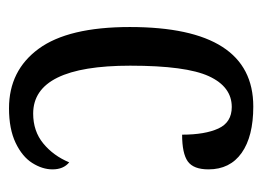

<svg xmlns="http://www.w3.org/2000/svg" viewBox="-100 -486 596 437"><g transform="rotate(90 198.5 -268.0)"><path d="M42 -265Q42 -546 223 -546Q291 -546 328.5 -519.5Q366 -493 366 -444Q366 -410 348 -397Q330 -384 287 -384Q287 -436 273 -466.5Q259 -497 224 -497Q178 -497 154 -445Q130 -393 130 -266Q130 -45 239 -45Q279 -45 307 -68Q335 -91 350 -127Q366 -114 366 -89Q366 -66 351.5 -43Q337 -20 305.5 -5Q274 10 227 10Q141 10 91.5 -57.5Q42 -125 42 -265Z"/></g></svg>

Font: Noto Serif Cond
Style: Regular
Weight: 400
Width: 3
Designer: Monotype Design Team
Foundry: Monotype Imaging Inc.
Version: Version 1.001